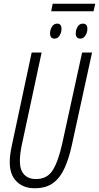

<svg xmlns="http://www.w3.org/2000/svg" viewBox="-20 -994 528 1024"><path d="M253 -934 261 -974H488L479 -934ZM271 -788Q247 -788 247 -816Q247 -835 257 -851.5Q267 -868 285 -868Q308 -868 308 -840Q308 -821 298 -804.5Q288 -788 271 -788ZM409 -788Q384 -788 384 -816Q384 -835 394 -851.5Q404 -868 422 -868Q446 -868 446 -840Q446 -821 435.5 -804.5Q425 -788 409 -788ZM165 10Q105 10 68.5 -26Q32 -62 32 -129Q32 -168 43 -217L149 -714H202L95 -215Q86 -170 86 -135Q86 -87 109 -63Q132 -39 171 -39Q232 -39 261.5 -86.5Q291 -134 312 -229L418 -714H471L364 -224Q349 -153 325.5 -100Q302 -47 264 -18.5Q226 10 165 10Z"/></svg>

Font: Noto Sans ExtraCondensed Light
Style: Italic
Weight: 300
Width: 2
Italic angle: -12°
Designer: Monotype Design Team
Foundry: Monotype Imaging Inc.
Version: Version 2.013; ttfautohint (v1.8.4.7-5d5b)